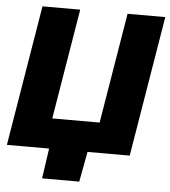

<svg xmlns="http://www.w3.org/2000/svg" viewBox="-59 -781 874 990"><g transform="rotate(5 378.0 -286.0)"><path d="M635.7 0H0L120.6 -727.5H315.9L221.2 -156.2H466.3L561 -727.5H756.3ZM195.8 156.2 223.1 -31.2H423.3L388.2 156.2Z"/></g></svg>

Font: Inter 20pt Black
Style: Italic
Weight: 900
Italic angle: -9.3988°
Version: Version 4.001;git-66647c0bb